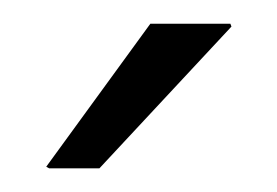

<svg xmlns="http://www.w3.org/2000/svg" viewBox="-20 -782 237 164"><path d="M19.5 -639.6 108.4 -761.7H176.8L177.7 -759.3L64.9 -638.2H22Z"/></svg>

Font: Roboto Slab LO Light
Style: Regular
Weight: 300
Designer: Google
Version: Version 2.000